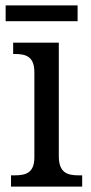

<svg xmlns="http://www.w3.org/2000/svg" viewBox="-20 -695 338 715"><path d="M1 -616H269V-675H1ZM21 0H286V-42H274C231 -42 199 -51 199 -114V-536H29V-494H35C76 -494 108 -485 108 -426V-109C108 -50 75 -42 33 -42H21Z"/></svg>

Font: Noto Serif Ethiopic SmCn
Style: Regular
Weight: 400
Width: 4
Designer: Monotype Design Team
Foundry: Monotype Imaging Inc.
Version: Version 2.102